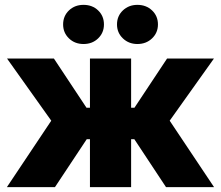

<svg xmlns="http://www.w3.org/2000/svg" viewBox="-20 -770 909 790"><path d="M8.3 0 190.9 -273.4 8.8 -529.3H201.7L335.9 -326.7H350.1V-529.3H519.5V-326.7H533.2L667.5 -529.3H860.4L678.2 -273.4L860.8 0H663.1L532.7 -197.3H519.5V0H350.1V-197.3H336.9L206.1 0ZM545.4 -588.9Q509.8 -588.9 485.6 -612.1Q461.4 -635.3 461.4 -669.4Q461.4 -704.1 485.6 -727.1Q509.8 -750 545.4 -750Q581.5 -750 605.7 -727.1Q629.9 -704.1 629.9 -669.4Q629.9 -635.3 605.7 -612.1Q581.5 -588.9 545.4 -588.9ZM323.7 -588.9Q287.6 -588.9 263.7 -612.1Q239.7 -635.3 239.7 -669.4Q239.7 -704.1 263.7 -727.1Q287.6 -750 323.7 -750Q359.9 -750 383.8 -727.1Q407.7 -704.1 407.7 -669.4Q407.7 -635.3 383.8 -612.1Q359.9 -588.9 323.7 -588.9Z"/></svg>

Font: Inter 24pt ExtraBold
Style: Regular
Weight: 800
Designer: Rasmus Andersson
Foundry: rsms
Version: Version 4.001;git-66647c0bb